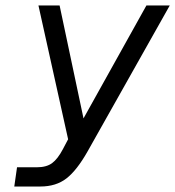

<svg xmlns="http://www.w3.org/2000/svg" viewBox="-20 -520 638 699"><path d="M42 89H114Q149 89 169.5 74Q190 59 209 23L228 -13L120 -500H197L284 -89L513 -500H598L299 31Q260 100 222 129.5Q184 159 127 159H32Z"/></svg>

Font: Overused Grotesk
Style: Italic
Weight: 400
Italic angle: -10°
Version: Version 0.003